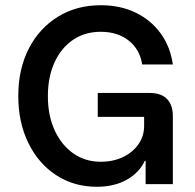

<svg xmlns="http://www.w3.org/2000/svg" viewBox="-20 -705 748 735"><path d="M350.8 10Q263.3 10 195.4 -34.2Q127.5 -78.3 88.8 -157.1Q50 -235.8 50 -337.5Q50 -440.8 90.4 -519.2Q130.8 -597.5 202.1 -641.2Q273.3 -685 365.8 -685Q440 -685 498.3 -657.1Q556.7 -629.2 594.2 -578.3Q631.7 -527.5 641.7 -458.3H524.2Q515.8 -515 473.3 -549.2Q430.8 -583.3 365.8 -583.3Q305 -583.3 259.6 -552.5Q214.2 -521.7 188.8 -466.3Q163.3 -410.8 163.3 -336.7Q163.3 -262.5 189.2 -206.2Q215 -150 260.4 -117.9Q305.8 -85.8 365.8 -85.8Q413.3 -85.8 450.8 -103.8Q488.3 -121.7 510 -152.9Q531.7 -184.2 531.7 -222.5V-257.5H354.2V-349.2H552.5Q596.7 -349.2 619.2 -326.2Q641.7 -303.3 641.7 -260V0H537.5V-89.2H534.2Q513.3 -44.2 465.4 -17.1Q417.5 10 350.8 10Z"/></svg>

Font: Funnel Sans Light Medium
Style: Regular
Weight: 500
Version: Version 1.000